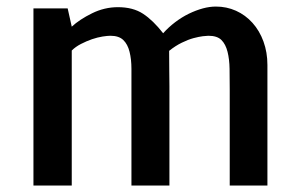

<svg xmlns="http://www.w3.org/2000/svg" viewBox="-20 -577 936 597"><path d="M811.5 -18.6V0H694.3V-299.8Q694.3 -333 693.8 -362.8Q693.4 -392.6 687.5 -416Q681.6 -439.5 668.5 -452.6Q655.3 -465.8 627.9 -465.8Q623 -465.8 610.8 -464.4Q598.6 -462.9 582 -458.5Q565.4 -454.1 545.4 -444.3Q525.4 -434.6 505.9 -418.9Q505.9 -380.9 506.3 -358.4Q506.8 -335.9 506.8 -309.6V0H388.7V-299.8Q388.7 -333 388.7 -362.8Q388.7 -392.6 382.8 -416Q377 -439.5 363.3 -452.6Q349.6 -465.8 323.2 -465.8Q314.5 -465.8 298.8 -463.4Q283.2 -460.9 266.1 -455.1Q249 -449.2 231.9 -440.4Q214.8 -431.6 203.1 -419.9V0H84V-550.8H190.4L203.1 -494.1Q227.5 -516.6 266.1 -535.6Q304.7 -554.7 346.7 -554.7Q393.6 -554.7 424.8 -534.2Q456.1 -513.7 487.3 -473.6Q503.9 -492.2 524.4 -507.8Q544.9 -523.4 566.9 -534.2Q588.9 -544.9 610.4 -550.8Q631.8 -556.6 651.4 -556.6Q684.6 -556.6 713.9 -543.5Q743.2 -530.3 765.1 -505.9Q787.1 -481.4 799.3 -447.8Q811.5 -414.1 811.5 -375V-309.6Z"/></svg>

Font: Allerta
Style: Medium
Weight: 500
Designer: Matt McInerney
Foundry: Matt McInerney
Version: Version 1.0